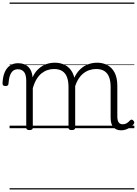

<svg xmlns="http://www.w3.org/2000/svg" viewBox="-76 -1016 1085 1522"><path d="M157 15Q144 15 138 10.5Q132 6 132 -4V-374Q132 -424 114.5 -445.5Q97 -467 66 -467Q44 -467 28.5 -455.5Q13 -444 3.5 -418.5Q-6 -393 -9 -352Q-9 -343 -15 -338.5Q-21 -334 -33 -334Q-43 -334 -49.5 -338.5Q-56 -343 -56 -355Q-54 -408 -38.5 -443.5Q-23 -479 4 -497Q31 -515 67 -515Q95 -515 115.5 -507Q136 -499 150.5 -484Q165 -469 172.5 -449Q180 -429 182 -405V-402Q198 -438 219.5 -460.5Q241 -483 264.5 -496Q288 -509 312.5 -514Q337 -519 359 -519Q404 -519 440.5 -500Q477 -481 498.5 -440.5Q520 -400 520 -334V-4Q520 6 513.5 10.5Q507 15 493 15Q479 15 473 10.5Q467 6 467 -4V-326Q467 -371 455.5 -403Q444 -435 418.5 -452Q393 -469 351 -469Q327 -469 302 -461Q277 -453 254.5 -435.5Q232 -418 214 -388.5Q196 -359 184 -316V-4Q184 6 177.5 10.5Q171 15 157 15ZM884 17Q864 17 848.5 10.5Q833 4 822.5 -8Q812 -20 806.5 -38.5Q801 -57 801 -82V-326Q801 -371 789.5 -403Q778 -435 752.5 -452Q727 -469 686 -469Q659 -469 632 -460Q605 -451 581 -431Q557 -411 538.5 -377Q520 -343 509 -292H485Q492 -355 512 -398Q532 -441 561 -468Q590 -495 624.5 -507Q659 -519 694 -519Q739 -519 775 -500Q811 -481 832.5 -440.5Q854 -400 854 -334V-94Q854 -74 858 -60Q862 -46 871.5 -38.5Q881 -31 895 -31Q907 -31 916.5 -34Q926 -37 935.5 -44Q945 -51 955 -62Q961 -68 968 -67.5Q975 -67 981 -60Q986 -55 988 -48Q990 -41 985 -34Q974 -19 957.5 -7.5Q941 4 922.5 10.5Q904 17 884 17ZM0 476H989V486H0ZM0 -20H989V0H0ZM0 -505H989V-500H0ZM0 -996H989V-986H0Z"/></svg>

Font: Playwrite PL Guides
Style: Regular
Weight: 400
Designer: Veronika Burian, José Scaglione
Foundry: TypeTogether
Version: Version 1.003